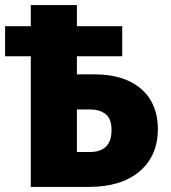

<svg xmlns="http://www.w3.org/2000/svg" viewBox="-24 -734 672 754"><path d="M97 0V-513H-4V-631H97V-714H278V-631H456V-513H278V-442H344Q430 -442 486 -414Q542 -386 569 -338Q596 -290 596 -228Q596 -122 524 -61Q452 0 325 0ZM278 -137H328Q414 -137 414 -223Q414 -268 390.5 -286Q367 -304 332 -304H278Z"/></svg>

Font: Noto Sans Disp ExtBd
Style: Regular
Weight: 800
Designer: Monotype Design Team
Foundry: Monotype Imaging Inc.
Version: Version 2.000;GOOG;noto-source:20170915:90ef993387c0; ttfaut